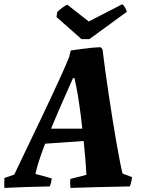

<svg xmlns="http://www.w3.org/2000/svg" viewBox="-35 -880 677 908"><path d="M-14.4 8.7Q-14.9 -3.3 -14.7 -14.8Q-14.4 -26.3 -14 -38.3L32.5 -54.5Q40.9 -72 58.9 -109.8Q77 -147.6 101.4 -198.6Q125.8 -249.6 153.1 -306.4Q180.3 -363.2 206.8 -419.8Q233.3 -476.4 255.7 -525.8Q278.1 -575.3 292.1 -610.6L299.4 -641.1Q320.6 -644.2 345.6 -647.8Q370.6 -651.5 395.7 -653.8Q420.9 -656.1 441.7 -656.6L449.8 -646.4Q455.5 -599.9 463.1 -544.5Q470.7 -489.2 479.5 -430.9Q488.3 -372.6 497.3 -315.6Q506.3 -258.6 515.1 -208.3Q523.9 -158 531.5 -119.5Q539 -81 544.6 -59.1L589.4 -42.4Q588.4 -30.4 585.6 -18.9Q582.9 -7.3 578.9 1.6Q498.6 3.1 427.7 4.9Q356.7 6.7 298.4 8.7Q296.9 -2.3 296.7 -12.5Q296.4 -22.7 297.4 -33.6L373.6 -53.2Q372 -86.9 368.2 -132.5Q364.4 -178.2 359.1 -229.9Q353.7 -281.7 347.1 -333.4Q340.5 -385.1 332.9 -431.1Q325.3 -477 316.8 -511.3L310.1 -510.3Q294.6 -475.3 277.8 -437.2Q261 -399.1 243.5 -359.3Q226.1 -319.5 209.6 -279.3Q193.1 -239.1 178.3 -200.4Q163.5 -161.7 151.5 -125.6Q139.6 -89.5 132.4 -57.6L209.7 -36.4Q208.7 -26.4 206.4 -16.9Q204.2 -7.4 200.7 1.6Q139.3 2.6 82.6 4.6Q26 6.7 -14.4 8.7ZM168.6 -199.8 196.9 -271.5H369.7L371.1 -213.7ZM350.4 -695 232.1 -799.6 235.6 -823.3Q245.5 -833.3 259.8 -843.7Q274 -854.2 283.4 -857.7L384.7 -778.4L542.8 -859.8Q549.1 -857.4 556.4 -844Q563.6 -830.7 565 -824.3L387.7 -695Z"/></svg>

Font: Labrada
Style: Italic
Weight: 400
Italic angle: -7°
Designer: Mercedes Jáuregui
Foundry: Omnibus-Type Team
Version: Version 1.000